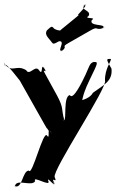

<svg xmlns="http://www.w3.org/2000/svg" viewBox="-24 -847 677 1004"><path d="M246 -627C253 -617 255 -614 284 -631C322 -636 272 -576 299 -582C328 -599 273 -565 302 -582C333 -610 292 -598 334 -622C363 -639 417 -669 446 -686C494 -714 470 -686 516 -700C545 -717 487 -686 516 -703C529 -723 440 -708 456 -742C485 -759 410 -746 439 -763C457 -795 390 -792 420 -822C449 -839 387 -805 416 -822C444 -824 371 -763 385 -768C414 -785 260 -667 289 -684C306 -691 281 -682 258 -698C247 -712 245 -710 221 -688C207 -665 230 -649 246 -627ZM424 -458C409 -426 358 -318 341 -350C305 -341 326 -218 310 -216C292 -248 330 -184 313 -216C294 -282 312 -277 274 -348C256 -380 229 -429 212 -461C191 -499 226 -454 209 -489C193 -522 225 -460 206 -491C188 -519 203 -446 180 -480C160 -510 130 -448 113 -480C59 -512 43 -464 2 -510C-16 -542 17 -475 0 -507C6 -525 79 -425 80 -425C80 -425 239 -142 222 -174C208 -200 255 -123 241 -154C225 -187 260 -126 241 -157C220 -190 240 -111 222 -138C202 -169 144 77 127 45C93 45 93 144 53 126C35 94 71 160 54 128C59 83 142 132 160 100C142 68 243 133 229 100C216 69 270 138 256 110C238 78 276 140 259 108C239 72 279 117 262 79C247 46 542 -394 525 -426C524 -489 558 -525 556 -539C531 -539 529 -540 559 -488C566 -422 518 -403 462 -362C440 -321 373 -320 398 -320C414 -320 396 -329 444 -428C490 -523 491 -523 466 -523C445 -518 442 -497 424 -458Z"/></svg>

Font: Hussar Przerywany
Style: Regular
Weight: 400
Foundry: Cannot Into Space Fonts
Version: Version 0.982